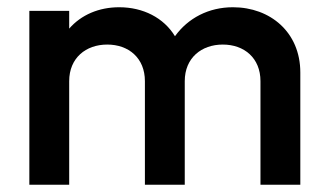

<svg xmlns="http://www.w3.org/2000/svg" viewBox="-20 -510 901 530"><path d="M61 0H171V-286C171 -350 217 -387 276 -387C335 -387 380 -350 380 -286V0H490V-286C490 -350 536 -387 595 -387C654 -387 699 -350 699 -286V0H809V-310C809 -421 726 -490 623 -490C556 -490 499 -460 463 -410C432 -461 375 -490 309 -490C253 -490 204 -469 171 -431V-480H61Z"/></svg>

Font: MV Cash Medium
Style: Regular
Weight: 500
Designer: Rodrigo Fuenzalida
Foundry: fragTYPE
Version: Version 1.100;Glyphs 3.1.2 (3151)